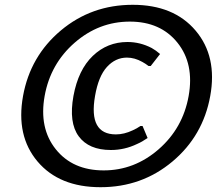

<svg xmlns="http://www.w3.org/2000/svg" viewBox="-20 -750 903 800"><path d="M533 -730Q704 -730 795 -622.5Q886 -515 856 -350Q826 -184 698.5 -77Q571 30 399 30Q227 30 136.5 -77Q46 -184 76 -350Q106 -516 233.5 -623Q361 -730 533 -730ZM412 -40Q540 -40 641 -128Q742 -216 766 -350Q790 -484 719.5 -572Q649 -660 521 -660Q392 -660 291 -572Q190 -484 166 -350Q142 -216 212.5 -128Q283 -40 412 -40ZM442 -125Q350 -125 308 -182Q266 -239 286 -350Q306 -459 366.5 -517Q427 -575 511 -575Q564 -575 612 -550Q630 -540 647 -525L608 -475H599Q586 -485 573 -492Q541 -510 509 -510Q461 -510 425.5 -471Q390 -432 376 -350Q348 -190 463 -190Q497 -190 533 -207Q551 -215 565 -225H574L595 -175Q572 -159 551 -150Q499 -125 442 -125Z"/></svg>

Font: Scada
Style: Italic
Weight: 400
Italic angle: -10°
Designer: Jovanny Lemonad
Foundry: Jovanny Lemonad
Version: Version 4.100;PS 004.100;hotconv 1.0.88;makeotf.lib2.5.64775